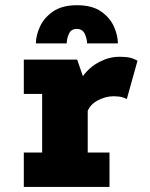

<svg xmlns="http://www.w3.org/2000/svg" viewBox="-20 -734 590 754"><path d="M73.5 0V-135H145.5V-365H73.5V-500H283L305.5 -435Q331.5 -470.5 370.2 -490.8Q409 -511 448.5 -511Q484.5 -511 500.5 -504.5Q516.5 -498 520 -495.5L478 -345Q474.5 -347.5 461.2 -351.8Q448 -356 426 -356Q394.5 -356 364.2 -339.8Q334 -323.5 324.5 -298V-135H410V0ZM282.5 -713.5Q341.5 -713.5 376.8 -689Q412 -664.5 427.5 -629.5Q443 -594.5 443 -563.5H322Q322 -581 313 -600.8Q304 -620.5 281.5 -620.5Q259 -620.5 250.5 -600.8Q242 -581 242 -563.5H121Q121 -594.5 137 -629.5Q153 -664.5 188.5 -689Q224 -713.5 282.5 -713.5Z"/></svg>

Font: Trispace SemiCondensed ExtraBold
Style: Regular
Weight: 800
Width: 4
Designer: Tyler Finck
Foundry: Etcetera Type Company
Version: Version 1.210; ttfautohint (v1.8.3)